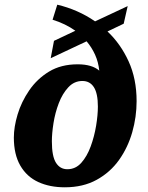

<svg xmlns="http://www.w3.org/2000/svg" viewBox="-20 -788 631 818"><path d="M256 10Q192 10 143 -12.5Q94 -35 66.5 -82.5Q39 -130 39 -202Q39 -247 55 -300.5Q71 -354 104.5 -403Q138 -452 189 -483Q240 -514 311 -514Q372 -514 403 -487Q399 -524 385 -555Q371 -586 349 -612L196 -540L210 -614L301 -657Q259 -687 204 -704L224 -768Q267 -758 308 -740Q349 -722 385 -697L524 -762L507 -687L438 -654Q494 -601 528 -526.5Q562 -452 562 -357Q562 -290 543.5 -225Q525 -160 487.5 -107Q450 -54 392 -22Q334 10 256 10ZM267 -67Q302 -67 326.5 -94.5Q351 -122 366.5 -164.5Q382 -207 389.5 -252.5Q397 -298 397 -334Q397 -390 380 -416.5Q363 -443 331 -443Q296 -443 271 -416Q246 -389 230.5 -348.5Q215 -308 208 -264Q201 -220 201 -186Q201 -122 218.5 -94.5Q236 -67 267 -67Z"/></svg>

Font: Noto Serif SemiCondensed ExtraBold
Style: Italic
Weight: 800
Width: 4
Italic angle: -12°
Designer: Monotype Design Team
Foundry: Monotype Imaging Inc.
Version: Version 2.014; ttfautohint (v1.8.4.7-5d5b)